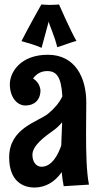

<svg xmlns="http://www.w3.org/2000/svg" viewBox="-20 -813 443 859"><path d="M378 13C367 -42 365 -129 365 -214C365 -264 366 -314 366 -355C366 -465 317 -568 194 -568C72 -568 24 -490 24 -436C24 -381 54 -341 94 -341C133 -341 161 -365 161 -409C161 -409 160 -442 128 -462C141 -480 161 -495 191 -495C232 -495 254 -471 259 -382C246 -354 224 -328 196 -305C150 -267 21 -241 21 -109C21 -2 83 26 134 26C183 26 226 1 256 -43C258 -21 261 0 265 20ZM254 -162C242 -126 214 -67 166 -67C140 -67 125 -91 125 -120C125 -163 182 -203 221 -231C234 -240 247 -253 258 -266ZM322 -630C297 -672 244 -793 244 -793C244 -793 227 -791 204 -791C192 -791 179 -792 165 -793C165 -793 109 -694 76 -629C110 -619 134 -613 166 -599C175 -633 198 -717 198 -717C198 -707 225 -651 236 -602C266 -610 285 -620 322 -630Z"/></svg>

Font: Rum Raisin
Style: Regular
Weight: 400
Designer: Astigmatic (AOETI)
Foundry: Astigmatic (AOETI)
Version: Version 1.000